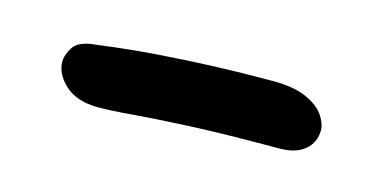

<svg xmlns="http://www.w3.org/2000/svg" viewBox="-29 -806 539 269"><g transform="rotate(15 240.5 -671.5)"><path d="M117 -622Q86 -622 69 -637.5Q52 -653 52 -671Q52 -681 59.5 -692.5Q67 -704 92 -706Q137 -712 178.5 -715Q220 -718 260.5 -719.5Q301 -721 344 -721Q375 -721 393.5 -712.5Q412 -704 419.5 -692.5Q427 -681 427 -672Q427 -654 414 -643Q401 -632 377 -632Q295 -632 244.5 -629.5Q194 -627 165 -624.5Q136 -622 117 -622Z"/></g></svg>

Font: Shantell Sans
Style: Regular
Weight: 400
Designer: Stephen Nixon, Anya Danilova, Shantell Martin
Foundry: Arrow Type
Version: Version 1.008;[ac192a2d6]